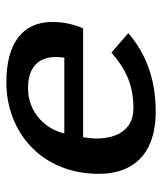

<svg xmlns="http://www.w3.org/2000/svg" viewBox="27 -527 509 603"><g transform="rotate(-90 281.5 -225.5)"><path d="M37 -169C37 -69 92 9 233 9C325 9 408 -16 479 -77L418 -130C365 -84 315 -61 243 -61C170 -61 148 -121 148 -177C148 -192 150 -206 152 -219H494C498 -230 514 -262 514 -316C514 -406 451 -460 325 -460C167 -460 37 -349 37 -169ZM164 -278C177 -337 230 -392 306 -392C377 -392 404 -354 404 -304C404 -296 403 -287 402 -278Z"/></g></svg>

Font: KpSans
Style: BoldItalic
Weight: 700
Italic angle: -11°
Version: Version 0.66